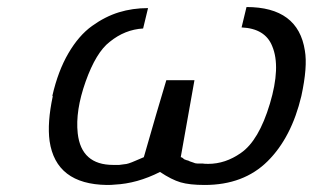

<svg xmlns="http://www.w3.org/2000/svg" viewBox="-20 -508 903 546"><path d="M130 -234 129 -236Q145 -306 174.5 -356.5Q204 -407 241.5 -434Q279 -461 318 -473Q357 -485 401 -485L387 -427Q335 -424 292 -389Q253 -359 223.5 -276Q194 -193 201 -129Q211 -39 302 -39H319Q331 -41 334 -41Q343 -41 365.5 -51Q388 -61 389 -61Q401 -104 424.5 -184Q448 -264 453 -280H533L494 -61Q498 -61 504 -55L512 -52Q514 -52 516 -51Q518 -50 520 -49Q523 -48 529 -46Q535 -43 541 -43H556Q561 -42 572 -42Q621 -42 665 -73Q716 -108 747.5 -213Q779 -318 754 -377Q734 -427 667 -430L681 -488Q828 -488 847 -364Q855 -318 837 -235Q809 -117 741 -49.5Q673 18 562 18Q519 18 493.5 10.5Q468 3 435 -19Q370 14 306 17Q299 18 284 18Q139 16 121 -107Q114 -159 130 -234Z"/></svg>

Font: Coval
Style: Light Italic
Weight: 300
Foundry: Context Ltd
Version: Version 001.000